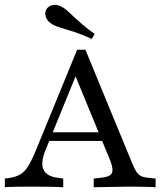

<svg xmlns="http://www.w3.org/2000/svg" viewBox="-21 -783 690 803"><path d="M168.5 -153.2Q147.6 -100.8 161.3 -72.6Q175 -44.4 225 -38.7L243.5 -36.3V0Q210.5 -1.6 175 -2Q139.5 -2.4 107.3 -2.4Q76.6 -2.4 49.2 -2Q21.8 -1.6 -0.8 0V-36.3L13.7 -37.9Q41.9 -41.9 60.9 -52Q79.8 -62.1 94.4 -84.3Q108.9 -106.5 125 -144.4L301.6 -575H336.3L530.6 -103.2Q540.3 -79.8 548.4 -66.5Q556.5 -53.2 568.1 -47.2Q579.8 -41.1 599.2 -39.5L629.8 -36.3V0Q616.1 -0.8 599.2 -1.2Q582.3 -1.6 564.5 -2Q546.8 -2.4 530.6 -2.4H528.2Q507.3 -2.4 485.5 -2Q463.7 -1.6 442.7 -1.2Q421.8 -0.8 403.2 -0.4Q384.7 0 371 0V-36.3L400 -39.5Q437.1 -42.7 446 -57.3Q454.8 -71.8 441.1 -108.9L288.7 -479L306.5 -491.9ZM162.9 -193.5 178.2 -229.8H435.5L449.2 -193.5ZM362.9 -620.2Q318.5 -640.3 287.1 -650.4Q255.6 -660.5 234.3 -666.5Q212.9 -672.6 197.6 -681.5Q177.4 -693.5 171 -710.9Q164.5 -728.2 172.6 -743.5Q182.3 -758.9 200.8 -762.1Q219.4 -765.3 239.5 -753.2Q252.4 -746 264.1 -735.1Q275.8 -724.2 290.3 -710.5Q304.8 -696.8 325 -679.4Q345.2 -662.1 375 -641.1Z"/></svg>

Font: Playfair 9pt
Style: Regular
Weight: 400
Designer: Claus Eggers Sørensen
Foundry: Claus Eggers Sørensen
Version: Version 2.203